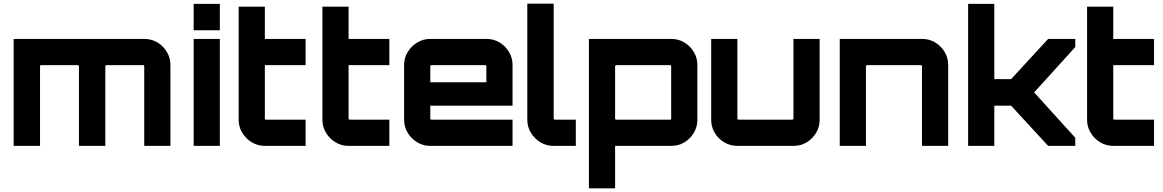

<svg xmlns="http://www.w3.org/2000/svg" viewBox="-20 -791 6306 1041"><path d="M54 0V-580H762Q802 -580 834 -560.5Q866 -541 885 -509Q904 -477 904 -439V0H762V-432Q762 -434 760.5 -436Q759 -438 756 -438H557Q554 -438 552.5 -436Q551 -434 551 -432V0H408V-432Q408 -434 406 -436Q404 -438 402 -438H202Q200 -438 198.5 -436Q197 -434 197 -432V0Z M1030 0V-580H1172V0ZM1030 -627V-770H1172V-627Z M1416 0Q1377 0 1345 -19.5Q1313 -39 1293.5 -71Q1274 -103 1274 -141V-755H1416V-580H1637V-438H1416V-148Q1416 -146 1418 -144Q1420 -142 1422 -142H1637V0H1416Z M1870 0Q1831 0 1799 -19.5Q1767 -39 1747.5 -71Q1728 -103 1728 -141V-755H1870V-580H2091V-438H1870V-148Q1870 -146 1872 -144Q1874 -142 1876 -142H2091V0H1870Z M2312 0Q2274 0 2242 -19.5Q2210 -39 2190.5 -71Q2171 -103 2171 -141V-439Q2171 -477 2190.5 -509Q2210 -541 2242 -560.5Q2274 -580 2312 -580H2618Q2657 -580 2689 -560.5Q2721 -541 2740 -509Q2759 -477 2759 -439V-218H2313V-148Q2313 -146 2315 -144Q2317 -142 2319 -142H2759V0H2312ZM2313 -345H2617V-432Q2617 -434 2615 -436Q2613 -438 2611 -438H2319Q2317 -438 2315 -436Q2313 -434 2313 -432Z M2980 0Q2942 0 2910 -19.5Q2878 -39 2858.5 -71Q2839 -103 2839 -141V-771H2982V-148Q2982 -146 2984 -144Q2986 -142 2988 -142H3102V0H2980Z M3173 230V-580H3620Q3659 -580 3691 -560.5Q3723 -541 3742 -509Q3761 -477 3761 -439V-141Q3761 -103 3742 -71Q3723 -39 3691 -19.5Q3659 0 3620 0H3315V230ZM3321 -142H3613Q3616 -142 3617.5 -144Q3619 -146 3619 -148V-432Q3619 -434 3617.5 -436Q3616 -438 3613 -438H3321Q3319 -438 3317 -436Q3315 -434 3315 -432V-148Q3315 -146 3317 -144Q3319 -142 3321 -142Z M3977 0Q3939 0 3906.5 -19.5Q3874 -39 3855 -71Q3836 -103 3836 -141V-580H3978V-148Q3978 -146 3980 -144Q3982 -142 3984 -142H4276Q4278 -142 4280 -144Q4282 -146 4282 -148V-580H4424V-141Q4424 -103 4405 -71Q4386 -39 4354 -19.5Q4322 0 4283 0H3977Z M4533 0V-580H4980Q5019 -580 5051 -560.5Q5083 -541 5102 -509Q5121 -477 5121 -439V0H4979V-432Q4979 -434 4977.5 -436Q4976 -438 4973 -438H4681Q4679 -438 4677 -436Q4675 -434 4675 -432V0Z M5229 0V-770H5371V-362H5462L5663 -580H5810V-536L5587 -290L5810 -44V0H5663L5462 -218H5371V0Z M6016 0Q5977 0 5945 -19.5Q5913 -39 5893.5 -71Q5874 -103 5874 -141V-755H6016V-580H6237V-438H6016V-148Q6016 -146 6018 -144Q6020 -142 6022 -142H6237V0H6016Z"/></svg>

Font: Orbitron ExtraBold
Style: Regular
Weight: 800
Designer: Matt McInerney
Foundry: The League of Moveable Type
Version: Version 2.001